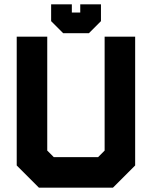

<svg xmlns="http://www.w3.org/2000/svg" viewBox="-20 -870 704 890"><path d="M160.5 0 57.5 -103V-700H199V-172L229.5 -141.5H434.5L465 -172V-700H606.5V-103L503.5 0ZM195 -71H469L536 -135.5V-629.5V-135.5L469 -71H195L128 -136.5V-629.5V-136.5ZM273 -716 217 -772V-850H313V-812H352V-850H448V-772L392 -716ZM299 -760H367L400 -796V-809V-796L367 -760H299L266 -796V-809V-796Z"/></svg>

Font: Tourney Black
Style: Regular
Weight: 900
Version: Version 1.015